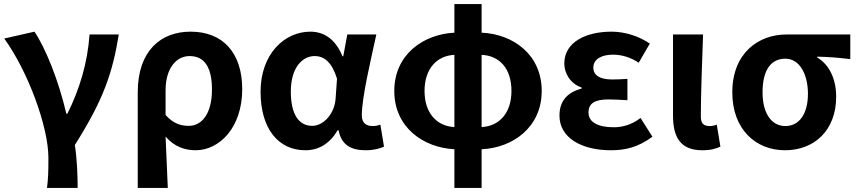

<svg xmlns="http://www.w3.org/2000/svg" viewBox="-20 -731 4249 952"><path d="M213 201H365C365 138 362 57 351 -12C494 -238 538 -370 569 -560H424C414 -419 375 -289 314 -167H309C271 -331 206 -492 151 -574L1 -540C119 -377 220 -102 220 51C220 124 219 153 213 201Z M663 201H812C808 114 805 36 801 -54C844 -3 898 14 950 14C1067 14 1181 -97 1181 -289C1181 -468 1086 -574 925 -574C777 -574 663 -479 663 -273ZM917 -107C879 -107 841 -116 801 -161V-283C801 -391 853 -453 920 -453C996 -453 1031 -394 1031 -287C1031 -165 979 -107 917 -107Z M1494 14C1561 14 1615 -19 1654 -85H1659C1672 -14 1719 14 1793 14C1835 14 1865 5 1884 -4L1866 -113C1853 -108 1840 -106 1828 -106C1797 -106 1774 -120 1774 -159C1774 -248 1817 -426 1846 -560H1702L1682 -452H1678C1643 -539 1584 -574 1519 -574C1390 -574 1272 -463 1272 -276C1272 -93 1360 14 1494 14ZM1528 -107C1463 -107 1422 -162 1422 -277C1422 -398 1481 -453 1540 -453C1588 -453 1626 -422 1651 -341L1644 -242C1639 -167 1584 -107 1528 -107Z M2233 -101C2147 -105 2085 -169 2085 -280C2085 -391 2147 -455 2233 -459ZM2233 201H2368V9C2523 2 2666 -100 2666 -280C2666 -460 2525 -562 2368 -569V-711H2233V-569C2078 -561 1935 -460 1935 -280C1935 -100 2078 1 2233 9ZM2368 -459C2457 -455 2516 -391 2516 -280C2516 -169 2454 -105 2368 -101Z M3009 14C3082 14 3144 -1 3215 -53L3156 -146C3111 -111 3063 -100 3024 -100C2943 -100 2898 -126 2898 -173C2898 -219 2930 -238 2997 -238C3027 -238 3058 -236 3091 -234V-340C3065 -338 3038 -337 3015 -337C2953 -337 2922 -358 2922 -396C2922 -437 2962 -460 3019 -460C3064 -460 3108 -446 3147 -420L3202 -515C3147 -552 3079 -574 3012 -574C2888 -574 2778 -524 2778 -416C2778 -369 2807 -316 2864 -297V-292C2799 -275 2754 -235 2754 -158C2754 -46 2866 14 3009 14Z M3462 14C3505 14 3530 6 3552 -4L3534 -113C3522 -108 3509 -106 3500 -106C3470 -106 3455 -117 3455 -153C3455 -258 3461 -423 3466 -560H3317V-159C3317 -54 3351 14 3462 14Z M3872 14C4019 14 4126 -86 4126 -251C4126 -341 4091 -411 4032 -446V-450C4091 -449 4134 -445 4196 -438V-560H3879C3741 -560 3611 -468 3611 -273C3611 -88 3729 14 3872 14ZM3874 -106C3806 -106 3761 -168 3761 -273C3761 -390 3807 -440 3874 -440C3946 -440 3986 -361 3986 -266C3986 -165 3942 -106 3874 -106Z"/></svg>

Font: Noto Sans Mono CJK SC
Style: Bold
Weight: 700
Designer: Ryoko NISHIZUKA 西塚涼子 (kana, bopomofo & ideographs); Paul D. Hunt (Latin, Greek & Cyrillic); Sandoll Communications 산돌커뮤니
Foundry: Adobe
Version: Version 2.004;hotconv 1.0.118;makeotfexe 2.5.65603